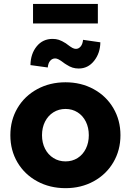

<svg xmlns="http://www.w3.org/2000/svg" viewBox="-20 -971 682 1001"><path d="M34 -266Q34 -344.6 71.1 -407.5Q108.2 -470.4 174 -506.2Q239.8 -542 321.5 -542Q402.8 -542 468.3 -506.2Q533.8 -470.4 570.9 -407.3Q608 -344.2 608 -266Q608 -187.8 570.9 -124.7Q533.8 -61.6 468.3 -25.8Q402.8 10 321.8 10Q239.7 10 173.9 -25.8Q108.2 -61.6 71.1 -124.3Q34 -187.1 34 -266ZM443 -266Q443 -305.6 427.6 -336.7Q412.2 -367.8 384.5 -385.4Q356.8 -403 321.8 -403Q286.2 -403 258.3 -385.4Q230.4 -367.8 214.7 -336.7Q199 -305.6 199 -266Q199 -226.9 214.7 -195.8Q230.4 -164.8 258.4 -147.2Q286.4 -129.6 321.7 -129.6Q356.8 -129.6 384.5 -147.1Q412.1 -164.5 427.6 -195.8Q443 -227 443 -266ZM325 -635 314.4 -641.8Q313.4 -643.2 311.4 -644.2Q294.4 -657 284.8 -661.7Q275.2 -666.4 267.8 -666.4Q252.6 -666.4 241.9 -654.4Q231.2 -642.4 229 -619.2L138.8 -631.6Q139.6 -690.4 171.3 -729.3Q203 -768.2 254.2 -768.2Q271.8 -768.2 286.8 -763.4Q301.8 -758.6 323.4 -745L328.2 -741.4L330.6 -739.6Q347.4 -726.8 357.1 -721.5Q366.8 -716.2 376 -716.2Q390 -716.2 400.4 -728.5Q410.8 -740.8 413 -763.4L503.2 -750.4Q502.4 -694 470.7 -653.9Q439 -613.8 390.2 -613.8Q373.2 -613.8 358.2 -618.4Q343.2 -623 325 -635ZM152.2 -950.6H490.2V-848.6H152.2Z"/></svg>

Font: Easer Grotesk Variable
Style: Regular
Weight: 400
Designer: Boardeaser, Bonnie Shaver-Troup, Thomas Jockin
Foundry: Lexend
Version: Version 1.001;Glyphs 3.1.2 (3151)